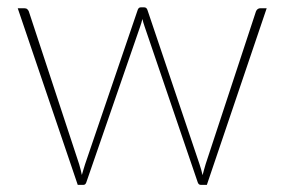

<svg xmlns="http://www.w3.org/2000/svg" viewBox="-20 -516 794 536"><path d="M724.5 -493 557.5 0H540Q534.5 0 532 -7L383.5 -442.5Q380 -452.5 377.5 -463Q375 -452.5 371.5 -442.5L221 -7Q218.5 0 213.5 0H197L29.5 -493H48Q53.5 -493 56.5 -490Q59.5 -487 60.5 -484L201 -57.5Q203.5 -49.5 205.2 -42.2Q207 -35 208.5 -27.5Q210.5 -35 212.8 -42.2Q215 -49.5 217.5 -57.5L364.5 -488.5Q367 -495.5 373 -495.5H382.5Q389 -495.5 391.5 -488.5L537 -57.5Q539.5 -49.5 541.8 -42Q544 -34.5 545.5 -27Q547.5 -34.5 549.5 -41.8Q551.5 -49 554 -57.5L694.5 -484Q696 -488 699.2 -490.5Q702.5 -493 706.5 -493Z"/></svg>

Font: Lato 2
Style: Regular
Weight: 200
Designer: Lukasz Dziedzic with Adam Twardoch and Botio Nikoltchev
Foundry: tyPoland Lukasz Dziedzic
Version: Version 2.015; 2015-08-06; http://www.latofonts.com/